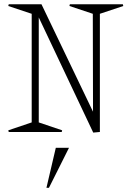

<svg xmlns="http://www.w3.org/2000/svg" viewBox="-20 -620 618 902"><path d="M418 2.9 162.1 -538.1V-44.9L272 -7.8L270 0H21L19 -7.8L128.9 -44.9V-555.2L19 -591.8L21 -600.1H174.8L417 -95.2L416 -555.2L306.2 -591.8L308.1 -600.1H557.1L559.1 -591.8L449.2 -555.2V0ZM198.2 262.2 242.2 74.2H304.2L210 262.2Z"/></svg>

Font: Halibut Cnd Thin
Style: Regular
Weight: 250
Width: 3
Designer: Matteo Maggi
Foundry: Collletttivo
Version: Version 3.080 | FøM Fix